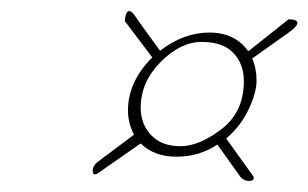

<svg xmlns="http://www.w3.org/2000/svg" viewBox="-20 -470 559 348"><path d="M422 -323Q422 -354 403 -374Q384 -394 345.5 -394Q307 -394 271 -357.5Q235 -321 235 -275Q235 -245 254 -225Q273 -205 307 -205Q341 -205 381.5 -236Q422 -267 422 -323ZM437 -364Q445 -346 445 -324Q445 -302 430.5 -271.5Q416 -241 390 -219L438 -152Q440 -150 440 -148Q440 -142 431.5 -142Q423 -142 416 -149L374 -208Q341 -186 300 -186Q259 -186 235 -210L156 -155Q154 -154 151 -154Q148 -154 148 -161Q148 -168 155 -175L223 -226Q212 -246 212 -270Q212 -322 256 -366L206 -432Q208 -450 214 -450Q219 -450 224.5 -441.5Q230 -433 231 -432L270 -378Q313 -411 359.5 -411Q406 -411 430 -377L503 -435Q519 -435 519 -428.5Q519 -422 502 -410Z"/></svg>

Font: Miss Fajardose
Style: Regular
Weight: 400
Version: Version 1.000